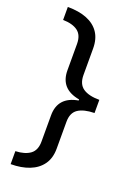

<svg xmlns="http://www.w3.org/2000/svg" viewBox="-163 -778 707 1001"><g transform="rotate(20 190.0 -278.0)"><path d="M32 86Q84 84 113.5 62.5Q143 41 143 -8V-153Q143 -256 252 -275V-281Q143 -300 143 -403V-549Q143 -598 114 -619.5Q85 -641 32 -642V-714Q94 -714 138 -696.5Q182 -679 206 -644Q230 -609 230 -555V-409Q230 -358 261.5 -336.5Q293 -315 352 -315V-242Q293 -241 261.5 -220Q230 -199 230 -149V0Q230 53 205 88Q180 123 135.5 140.5Q91 158 32 158Z"/></g></svg>

Font: Noto Naskh Arabic
Style: Regular
Weight: 400
Designer: Monotype Design Team, David Williams, Mohamad Dakak and Nizar Qandah
Foundry: Monotype Imaging Inc.
Version: Version 2.013